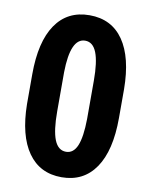

<svg xmlns="http://www.w3.org/2000/svg" viewBox="-83 -783 671 853"><g transform="rotate(10 253.0 -356.0)"><path d="M459.5 -293.9Q459.5 -146.5 406 -68.4Q352.5 9.8 253.4 9.8Q155.3 9.8 101.8 -66.2Q48.3 -142.1 46.4 -283.7V-418Q46.4 -564.9 99.6 -642.8Q152.8 -720.7 252.4 -720.7Q352.1 -720.7 405.3 -643.6Q458.5 -566.4 459.5 -423.3ZM320.8 -438Q320.8 -522 304.2 -564Q287.6 -606 252.4 -606Q186.5 -606 184.1 -452.1V-274.9Q184.1 -189 200.9 -147Q217.8 -105 253.4 -105Q287.1 -105 303.5 -144.3Q319.8 -183.6 320.8 -264.6Z"/></g></svg>

Font: TypoPRO Roboto
Style: Bold
Weight: 700
Designer: Google
Version: Version 2.136; 2016